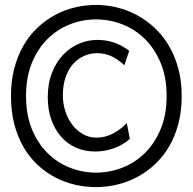

<svg xmlns="http://www.w3.org/2000/svg" viewBox="-20 -745 780 777"><path d="M505.4 -183.1Q491.7 -170.4 475.1 -160.9Q458.5 -151.4 440.2 -144.8Q421.9 -138.2 402.8 -135Q383.8 -131.8 366.2 -131.8Q322.8 -131.8 287.1 -147.7Q251.5 -163.6 226.3 -192.6Q201.2 -221.7 187.3 -262Q173.3 -302.2 173.3 -351.6Q173.3 -407.7 190.7 -451.2Q208 -494.6 236.1 -523.9Q264.2 -553.2 300 -568.4Q335.9 -583.5 373.5 -583.5Q407.2 -583.5 438.2 -574Q469.2 -564.5 502.9 -539.6L483.4 -481Q454.1 -507.8 428 -518.8Q401.9 -529.8 373.5 -529.8Q345.2 -529.8 319.8 -518.6Q294.4 -507.3 275.4 -485.6Q256.3 -463.9 245.4 -432.1Q234.4 -400.4 234.4 -358.9Q234.4 -326.7 244.1 -295.9Q253.9 -265.1 271.7 -241.2Q289.6 -217.3 314.7 -202.6Q339.8 -188 371.1 -188Q405.3 -188 436.3 -204.1Q467.3 -220.2 493.2 -246.6ZM368.7 -725.1Q411.1 -725.1 453.4 -714.8Q495.6 -704.6 534.2 -683.8Q572.8 -663.1 605.7 -632.3Q638.7 -601.6 663.1 -560.5Q687.5 -519.5 701.4 -468.5Q715.3 -417.5 715.3 -356.4Q715.3 -293.9 701.4 -242.4Q687.5 -190.9 663.1 -150.1Q638.7 -109.4 605.7 -78.9Q572.8 -48.3 534.2 -28.1Q495.6 -7.8 453.4 2.2Q411.1 12.2 368.7 12.2Q324.7 12.2 282.2 2.2Q239.7 -7.8 201.7 -28.1Q163.6 -48.3 131.1 -78.9Q98.6 -109.4 75 -150.1Q51.3 -190.9 37.8 -242.7Q24.4 -294.4 24.4 -356.4Q24.4 -417.5 37.8 -468.5Q51.3 -519.5 75 -560.5Q98.6 -601.6 131.1 -632.3Q163.6 -663.1 201.7 -683.8Q239.7 -704.6 282.5 -714.8Q325.2 -725.1 368.7 -725.1ZM368.7 -666.5Q314 -666.5 262.9 -646.5Q211.9 -626.5 172.4 -587.4Q132.8 -548.3 109.1 -490.5Q85.4 -432.6 85.4 -356.4Q85.4 -280.3 109.1 -222.4Q132.8 -164.6 172.4 -125.5Q211.9 -86.4 262.9 -66.4Q314 -46.4 368.7 -46.4Q423.3 -46.4 474.9 -66.4Q526.4 -86.4 566.2 -125.5Q606 -164.6 630.1 -222.4Q654.3 -280.3 654.3 -356.4Q654.3 -432.6 630.1 -490.5Q606 -548.3 566.2 -587.4Q526.4 -626.5 474.9 -646.5Q423.3 -666.5 368.7 -666.5Z"/></svg>

Font: Andika Viet
Style: Regular
Weight: 400
Designer: Victor Gaultney, Annie Olsen, Julie Remington, Don Collingsworth, Eric Hays, Becca Hirsbrunner
Foundry: SIL International
Version: Version 5.000